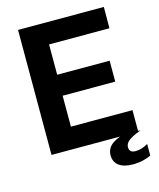

<svg xmlns="http://www.w3.org/2000/svg" viewBox="-132 -833 909 1098"><g transform="rotate(-15 323.0 -283.5)"><path d="M81 -740H589L588.5 -614H231V-434.5H541.5V-310.5H230V-127.5H594.5V-4.5L609 -4Q556.5 15.5 535.5 32.5Q514.5 49.5 514.5 70.5Q514.5 87 523.5 95.2Q532.5 103.5 551.5 103.5Q572 103.5 589.8 97.5Q607.5 91.5 625.5 81V149Q609.5 158.5 579.8 165.8Q550 173 518 173Q465 173 435.8 151.5Q406.5 130 406.5 89Q406.5 61 424 39.2Q441.5 17.5 487 0H81Z"/></g></svg>

Font: 1883 Sans
Style: Bold
Weight: 700
Designer: 1883 Sans project is a fork of Public Sans.
Version: Version 1.009